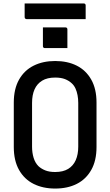

<svg xmlns="http://www.w3.org/2000/svg" viewBox="-20 -1074 640 1114"><path d="M300 -720Q372 -720 425.5 -693Q479 -666 509.5 -612Q540 -558 540 -479V-221Q540 -142 509.5 -88Q479 -34 425.5 -7Q372 20 300 20Q229 20 175 -7Q121 -34 90.5 -88Q60 -142 60 -221V-479Q60 -558 90.5 -612Q121 -666 175 -693Q229 -720 300 -720ZM166 -223Q166 -188 175 -158.5Q184 -129 203 -110Q219 -95 242.5 -85.5Q266 -76 300 -76Q346 -76 375.5 -94Q405 -112 419.5 -145Q434 -178 434 -223V-477Q434 -500 430 -521.5Q426 -543 418 -560.5Q410 -578 397 -590Q380 -606 357 -615Q334 -624 300 -624Q254 -624 224.5 -606Q195 -588 180.5 -555.5Q166 -523 166 -477ZM229 -915Q245 -915 261.5 -915Q278 -915 294.5 -915Q311 -915 327.5 -915Q344 -915 360 -915Q365 -915 368 -912Q371 -909 371 -904V-795Q355 -795 338.5 -795Q322 -795 305.5 -795Q289 -795 272.5 -795Q256 -795 240 -795Q235 -795 232 -798Q229 -801 229 -806ZM123 -1054H466Q471 -1054 474 -1051Q477 -1048 477 -1043Q477 -1023 477 -1003.5Q477 -984 477 -963H134Q131 -963 128.5 -964.5Q126 -966 124.5 -968.5Q123 -971 123 -974Q123 -995 123 -1014.5Q123 -1034 123 -1054Z"/></svg>

Font: Recursive Monospace Medium
Style: Regular
Weight: 500
Version: Version 1.047